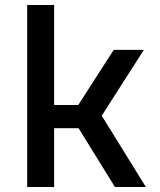

<svg xmlns="http://www.w3.org/2000/svg" viewBox="-20 -750 640 770"><path d="M89 0V-730H197V-329H294L436 -550H557L388 -286L565 0H441L295 -236H197V0Z"/></svg>

Font: JetBrains Mono NL SemiBold
Style: Regular
Weight: 600
Designer: Philipp Nurullin, Konstantin Bulenkov
Foundry: JetBrains
Version: Version 2.304; ttfautohint (v1.8.4.7-5d5b)